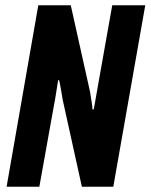

<svg xmlns="http://www.w3.org/2000/svg" viewBox="-20 -707 570 727"><path d="M5 0 125 -687H248L321 -359Q322 -352 324 -340Q326 -328 328 -315Q330 -302 330 -293H335Q338 -309 342 -332Q346 -355 349 -372L405 -687H530L409 0H290L217 -331Q215 -344 211 -367.5Q207 -391 204 -403H200Q197 -384 192.5 -355Q188 -326 183 -301L129 0Z"/></svg>

Font: Archivo ExtraCondensed
Style: Bold Italic
Weight: 700
Width: 2
Italic angle: -10°
Designer: Hector Gatti
Foundry: Omnibus-Type
Version: Version 2.001